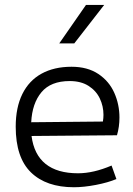

<svg xmlns="http://www.w3.org/2000/svg" viewBox="-20 -768 554 799"><path d="M477.1 -278.8Q477.1 -240.2 466.8 -205.1L111.3 -202.1Q121.1 -125 169.7 -85.9Q218.3 -46.9 304.7 -46.9Q369.1 -46.9 444.3 -79.1L464.4 -22.9Q429.7 -8.3 379.2 1.5Q328.6 11.2 287.6 11.2Q172.4 11.2 108.9 -50.5Q45.4 -112.3 45.4 -240.7Q45.4 -320.8 73 -376.7Q100.6 -432.6 152.8 -461.4Q205.1 -490.2 277.8 -490.2Q344.2 -490.2 389.2 -460.2Q434.1 -430.2 455.6 -381.8Q477.1 -333.5 477.1 -278.8ZM410.6 -290Q410.6 -326.2 395.3 -358.4Q379.9 -390.6 348.4 -410.6Q316.9 -430.7 270 -430.7Q191.4 -430.7 152.6 -384.3Q113.8 -337.9 109.9 -259.3L408.2 -262.2Q410.6 -276.9 410.6 -290ZM337.9 -747.6H413.6L289.1 -587.4H226.6Z"/></svg>

Font: Selawik Semilight
Style: Regular
Weight: 300
Designer: Aaron Bell
Foundry: Microsoft Corporation
Version: Version 1.01